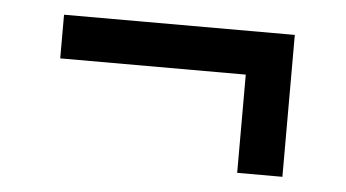

<svg xmlns="http://www.w3.org/2000/svg" viewBox="-32 -419 664 368"><g transform="rotate(5 299.5 -235.5)"><path d="M78 -288H435V-99H522V-372H78Z"/></g></svg>

Font: Source Code Pro Semibold
Style: Regular
Weight: 600
Monospace: yes
Designer: Paul D. Hunt
Foundry: Adobe Systems Incorporated
Version: Version 1.017;PS 1.000;hotconv 1.0.70;makeotf.lib2.5.5900